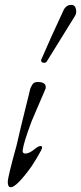

<svg xmlns="http://www.w3.org/2000/svg" viewBox="-20 -771 333 789"><path d="M167 -406Q138 -337 110 -273Q77 -185 73 -153Q72 -140 84 -140Q101 -140 123 -159Q138 -171 147 -171Q153 -171 153 -164Q153 -158 129 -118Q110 -86 97 -70Q41 4 21 -2Q12 -4 12 -24Q12 -43 48 -173Q61 -232 98 -380Q99 -383 101.5 -394.5Q104 -406 106 -410.5Q108 -415 112 -422Q116 -429 121.5 -431.5Q127 -434 135 -434Q168 -434 168 -413Q168 -408 167 -406ZM243 -733Q254 -751 273 -751Q290 -751 293 -729Q294 -716 289 -707L172 -518Q169 -513 161 -513Q149 -513 149 -523Q149 -526 150 -527Q186 -611 243 -733Z"/></svg>

Font: GFS Gazis
Style: Regular
Weight: 400
Designer: George Matthiopoulos
Foundry: George Matthiopoulos
Version: Version 1.0